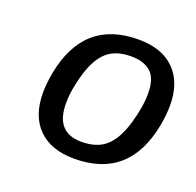

<svg xmlns="http://www.w3.org/2000/svg" viewBox="-79 -782 558 546"><g transform="rotate(20 200.5 -508.5)"><path d="M196.8 -317.9Q126 -317.9 87.6 -356.2Q49.3 -394.5 49.3 -463.9Q49.3 -492.7 55.7 -526.4Q88.9 -699.2 253.9 -699.2Q324.7 -699.2 363 -660.9Q401.4 -622.6 401.4 -553.2Q401.4 -524.4 395 -490.7Q361.8 -317.9 196.8 -317.9ZM250.5 -647Q204.1 -647 177.7 -623.8Q151.4 -600.6 136.2 -550.3Q121.1 -500 121.1 -458Q121.1 -370.1 199.2 -370.1Q246.6 -370.1 273.4 -394.3Q300.3 -418.5 315.7 -470.7Q331.1 -522.9 331.1 -563.5Q331.1 -609.4 309.8 -628.2Q288.6 -647 250.5 -647Z"/></g></svg>

Font: Liberation Sans
Style: Italic
Weight: 400
Italic angle: -12°
Designer: Steve Matteson
Foundry: Ascender Corporation
Version: Version 2.1.5